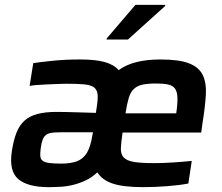

<svg xmlns="http://www.w3.org/2000/svg" viewBox="-20 -763 913 791"><path d="M16 0ZM180 8Q94 8 55 -25.5Q16 -59 29 -142Q36 -186 48 -216.5Q60 -247 81 -266Q102 -285 134.5 -293.5Q167 -302 213 -302Q227 -302 253.5 -301.5Q280 -301 307 -300Q339 -299 375 -298L378 -318Q384 -354 382 -374Q380 -394 366.5 -403.5Q353 -413 326 -415.5Q299 -418 254 -418Q238 -418 215 -417Q192 -416 169.5 -415Q147 -414 128.5 -412.5Q110 -411 102 -409L117 -503Q151 -508 200.5 -513Q250 -518 310 -518Q373 -518 411 -507.5Q449 -497 469 -474Q528 -518 641 -518Q718 -518 759 -502Q800 -486 815.5 -453.5Q831 -421 828 -371.5Q825 -322 814 -254L809 -217H485Q479 -177 478 -152.5Q477 -128 489.5 -114.5Q502 -101 531 -96Q560 -91 613 -91Q629 -91 649 -91.5Q669 -92 690 -93.5Q711 -95 731.5 -96.5Q752 -98 770 -100L756 -7Q721 0 669 4Q617 8 570 8Q489 8 445 -6.5Q401 -21 381 -53Q359 -32 333.5 -20Q308 -8 282 -1.5Q256 5 229.5 6.5Q203 8 180 8ZM706 -296Q712 -337 711 -361.5Q710 -386 700.5 -398.5Q691 -411 672 -415Q653 -419 624 -419Q588 -419 566 -414Q544 -409 530.5 -395.5Q517 -382 510 -358Q503 -334 497 -296ZM232 -89Q270 -89 295.5 -98Q321 -107 338 -133Q346 -147 351.5 -165Q357 -183 361 -208L363 -218H230Q208 -218 193.5 -216Q179 -214 170 -207.5Q161 -201 156 -188.5Q151 -176 148 -154Q145 -133 146 -120Q147 -107 156 -100.5Q165 -94 183.5 -91.5Q202 -89 232 -89ZM419 -600ZM419 -600 420 -605 538 -743H661L660 -738L507 -600Z"/></svg>

Font: Azeri Sans SemiBold
Style: Italic
Weight: 600
Designer: Hector Gatti & Omnibus-Type (original fonts) / Cristiano Sobral (main changes and remastering)
Foundry: Omnibus-Type
Version: Version 0.07;August 21, 2020;FontCreator 13.0.0.2681 64-bit;